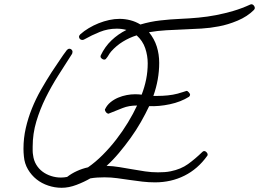

<svg xmlns="http://www.w3.org/2000/svg" viewBox="-20 -848 1212 898"><path d="M1171.9 -810.5Q1171.9 -807.6 1168 -801.8Q1136.7 -770.5 1091.3 -751.5Q1045.9 -732.4 1002.9 -724.6Q962.9 -716.8 921.9 -714.4Q880.9 -711.9 839.8 -710.4Q798.8 -709 757.8 -706.5Q716.8 -704.1 676.8 -697.3Q702.1 -666 713.4 -629.9Q724.6 -593.8 724.6 -553.7Q724.6 -476.6 697.3 -399.4H716.8Q741.2 -399.4 765.1 -401.9Q789.1 -404.3 811.5 -410.2Q814.5 -411.1 820.8 -413.1Q827.1 -415 834 -417Q840.8 -418.9 846.2 -420.9Q851.6 -422.9 852.5 -422.9Q857.4 -422.9 863.3 -416Q869.1 -409.2 869.1 -405.3Q869.1 -400.4 864.3 -395.5Q825.2 -371.1 774.4 -360.4Q723.6 -349.6 677.7 -351.6Q661.1 -316.4 639.2 -277.8Q617.2 -239.3 590.8 -202.6Q564.5 -166 536.1 -132.3Q507.8 -98.6 478.5 -72.3Q508.8 -71.3 538.6 -66.4Q568.4 -61.5 598.6 -56.2Q628.9 -50.8 658.7 -46.4Q688.5 -42 718.8 -42Q734.4 -42 749 -43Q763.7 -43.9 778.3 -46.9Q826.2 -56.6 859.4 -80.6Q892.6 -104.5 926.8 -137.7Q928.7 -139.6 930.7 -140.6Q932.6 -141.6 935.5 -141.6Q940.4 -141.6 945.8 -136.2Q951.2 -130.9 951.2 -125Q951.2 -121.1 949.2 -119.1Q905.3 -57.6 842.8 -26.4Q780.3 4.9 705.1 4.9Q675.8 4.9 646 1.5Q616.2 -2 586.9 -6.3Q557.6 -10.7 528.3 -14.6Q499 -18.6 468.8 -18.6Q452.1 -18.6 435.5 -17.6Q418.9 -16.6 402.3 -13.7Q374 2.9 337.9 16.6Q301.8 30.3 268.6 30.3Q236.3 30.3 205.6 20Q174.8 9.8 150.9 -9.3Q127 -28.3 110.8 -55.7Q94.7 -83 91.8 -116.2Q90.8 -125 90.3 -134.3Q89.8 -143.6 89.8 -152.3Q89.8 -202.1 100.6 -249Q111.3 -295.9 129.4 -340.8Q147.5 -385.7 171.4 -427.7Q195.3 -469.7 221.7 -510.7Q237.3 -533.2 256.8 -563Q276.4 -592.8 293 -614.3Q298.8 -620.1 304.7 -620.1Q310.5 -620.1 314.9 -615.7Q319.3 -611.3 319.3 -605.5Q319.3 -602.5 317.4 -596.7Q286.1 -547.9 253.4 -496.6Q220.7 -445.3 193.8 -391.1Q167 -336.9 149.9 -279.8Q132.8 -222.7 132.8 -162.1Q132.8 -151.4 132.8 -142.1Q132.8 -132.8 134.8 -122.1Q137.7 -97.7 149.4 -78.1Q161.1 -58.6 178.7 -45.4Q196.3 -32.2 218.8 -24.9Q241.2 -17.6 264.6 -17.6Q279.3 -17.6 293.9 -20.5Q315.4 -37.1 340.3 -48.3Q365.2 -59.6 391.6 -65.4Q426.8 -89.8 460.4 -123.5Q494.1 -157.2 523.9 -195.8Q553.7 -234.4 578.6 -275.4Q603.5 -316.4 621.1 -354.5Q583 -354.5 553.7 -342.8Q524.4 -331.1 490.2 -317.4Q490.2 -316.4 488.3 -316.4Q481.4 -316.4 476.1 -322.8Q470.7 -329.1 470.7 -335Q470.7 -337.9 471.7 -337.9Q480.5 -356.4 496.6 -369.6Q512.7 -382.8 532.2 -391.1Q551.8 -399.4 572.3 -403.3Q592.8 -407.2 612.3 -407.2Q620.1 -407.2 627.4 -406.7Q634.8 -406.2 642.6 -405.3Q656.2 -440.4 663.6 -477.1Q670.9 -513.7 670.9 -551.8Q670.9 -587.9 659.2 -622.6Q647.5 -657.2 619.1 -682.6Q585 -671.9 554.7 -653.3Q524.4 -634.8 500 -607.4Q493.2 -599.6 488.3 -590.8Q483.4 -582 476.6 -574.2Q473.6 -569.3 466.8 -569.3Q461.9 -569.3 456.1 -573.7Q450.2 -578.1 450.2 -584Q450.2 -586.9 451.2 -588.9Q470.7 -629.9 501.5 -659.2Q532.2 -688.5 571.3 -708Q548.8 -713.9 526.4 -713.9Q484.4 -713.9 446.8 -698.7Q409.2 -683.6 373 -663.1Q369.1 -661.1 365.2 -661.1Q358.4 -661.1 354 -665.5Q349.6 -669.9 349.6 -675.8Q349.6 -681.6 355.5 -687.5Q373 -703.1 395 -716.3Q417 -729.5 441.4 -739.3Q465.8 -749 490.7 -754.4Q515.6 -759.8 539.1 -759.8Q564.5 -759.8 589.4 -753.4Q614.3 -747.1 636.7 -733.4Q682.6 -747.1 729.5 -752.4Q776.4 -757.8 823.2 -759.8Q867.2 -761.7 908.7 -765.6Q950.2 -769.5 990.7 -777.3Q1031.2 -785.2 1071.3 -796.9Q1111.3 -808.6 1151.4 -827.1Q1152.3 -827.1 1153.3 -827.6Q1154.3 -828.1 1155.3 -828.1Q1162.1 -828.1 1167 -822.3Q1171.9 -816.4 1171.9 -810.5Z"/></svg>

Font: Calligraffitti
Style: Regular
Weight: 400
Designer: Dathan Boardman
Foundry: Open Window
Version: Version 1.001